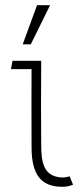

<svg xmlns="http://www.w3.org/2000/svg" viewBox="-20 -703 320 736"><path d="M218 13C234 13 245 11 260 5L247 -27C232 -23 223 -22 212 -23C146 -29 138 -83 138 -149C137 -229 137 -358 138 -470H28L22 -438H101C100 -345 101 -271 101 -138C101 -37 135 13 218 13ZM67 -533H98L172 -683H122Z"/></svg>

Font: Kreadon Extra Light
Style: Regular
Weight: 200
Designer: kohakuno
Foundry: StudioGnu
Version: Version 1.000;Glyphs 3.1.2 (3151)